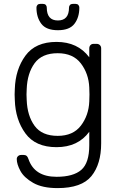

<svg xmlns="http://www.w3.org/2000/svg" viewBox="-20 -745 621 985"><path d="M55 0ZM438 -451V-497Q438 -507 444 -513.5Q450 -520 460 -520H476Q486 -520 492.5 -513.5Q499 -507 499 -497V-10Q499 97 449 158.5Q399 220 275 220Q197 220 150 193Q103 166 84.5 131.5Q66 97 66 71Q66 62 72.5 56Q79 50 88 50H102Q111 50 116.5 54.5Q122 59 126 71Q157 162 270 162Q356 162 397 126.5Q438 91 438 0V-69Q380 10 270 10Q162 10 110.5 -60.5Q59 -131 56 -232L55 -260L56 -288Q59 -389 110.5 -459.5Q162 -530 270 -530Q379 -530 438 -451ZM117 -288 116 -260 117 -232Q120 -151 157.5 -99.5Q195 -48 276 -48Q355 -48 395 -100.5Q435 -153 438 -224Q439 -234 439 -260Q439 -286 438 -296Q435 -367 395 -419.5Q355 -472 276 -472Q195 -472 157.5 -420.5Q120 -369 117 -288ZM201 -725Q210 -725 215 -719.5Q220 -714 220 -706Q220 -640 277 -640Q334 -640 334 -706Q334 -714 339 -719.5Q344 -725 353 -725H368Q377 -725 382 -719.5Q387 -714 387 -706Q387 -656 362 -623Q337 -590 277 -590Q217 -590 192 -623Q167 -656 167 -706Q167 -714 172 -719.5Q177 -725 186 -725Z"/></svg>

Font: Hezaedrus Light
Style: Regular
Weight: 300
Designer: Hubert & Fischer
Foundry: Hubert & Fischer
Version: Version 1.10;September 3, 2019;FontCreator 11.5.0.2425 64-bi